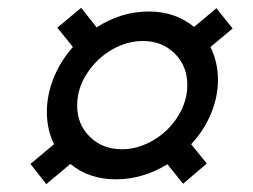

<svg xmlns="http://www.w3.org/2000/svg" viewBox="-20 -576 640 486"><path d="M164.6 -457 125 -505.9 185.5 -556.2 224.6 -506.8Q287.1 -546.9 356.4 -546.9Q423.8 -546.9 471.2 -507.8L527.8 -555.2L568.8 -503.9L512.7 -457Q531.7 -418.9 531.7 -373.5Q531.7 -331.1 514.2 -288.6Q496.6 -246.1 463.9 -210.9L503.4 -162.1L443.4 -110.8L403.8 -160.2Q340.8 -122.1 273.9 -122.1Q204.6 -122.1 158.2 -161.1L97.2 -109.9L57.1 -161.1L116.7 -210.9Q98.6 -248.5 98.6 -292.5Q98.6 -335.4 115.5 -377.9Q132.3 -420.4 164.6 -457ZM175.3 -309.1Q175.3 -261.2 207.5 -229.7Q239.7 -198.2 288.6 -198.2Q328.6 -198.2 367.2 -220.5Q405.8 -242.7 429.9 -280.8Q454.1 -318.8 454.1 -360.8Q454.1 -409.2 422.1 -440.7Q390.1 -472.2 341.8 -472.2Q301.3 -472.2 263.4 -450.4Q225.6 -428.7 200.4 -390.4Q175.3 -352.1 175.3 -309.1Z"/></svg>

Font: Liberation Mono
Style: Italic
Weight: 400
Italic angle: -12°
Monospace: yes
Designer: Steve Matteson
Foundry: Ascender Corporation
Version: Version 2.1.5